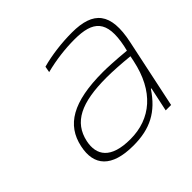

<svg xmlns="http://www.w3.org/2000/svg" viewBox="-132 -652 805 805"><g transform="rotate(-45 270.0 -250.0)"><path d="M387 -509C327 -509 261 -501 207 -486L202 -459C260 -474 320 -481 374 -481C483 -481 528 -443 501 -313L496 -292C432 -298 385 -300 362 -300C182 -300 99 -248 77 -145C56 -48 106 9 234 9C333 9 399 -25 454 -108H457L434 0H466L531 -308C562 -453 513 -509 387 -509ZM109 -143C129 -235 205 -273 356 -273C392 -273 441 -270 490 -265L485 -241C454 -93 365 -19 244 -19C129 -19 94 -71 109 -143Z"/></g></svg>

Font: LT Wave Text Thin Italic
Style: Regular
Weight: 100
Designer: Daniel Lyons
Version: Version 2.5 (Glyphs App)